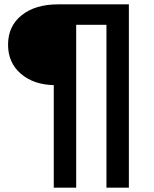

<svg xmlns="http://www.w3.org/2000/svg" viewBox="-20 -762 706 882"><path d="M227 -371Q134 -373 75.5 -423.5Q17 -474 17 -557Q17 -642 79.5 -692Q142 -742 247 -742H572V100H469V-648H330V100H227Z"/></svg>

Font: APTA Sans SemiBold
Style: Bold
Weight: 600
Version: Version 7.200